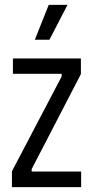

<svg xmlns="http://www.w3.org/2000/svg" viewBox="-20 -768 382 788"><path d="M29 0V-65L233 -454V-465H33V-528H312V-464L110 -74V-64H313V0ZM183 -605H123L180 -748H257Z"/></svg>

Font: Bricolage Grotesque 10pt Condensed Light
Style: Regular
Weight: 300
Width: 3
Designer: Mathieu Triay
Foundry: Atelier Triay
Version: Version 1.000; ttfautohint (v1.8.4.7-5d5b);gftools[0.9.32]